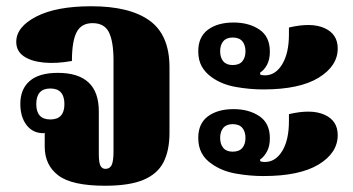

<svg xmlns="http://www.w3.org/2000/svg" viewBox="-20 -582 1128 614"><path d="M316 12Q210 12 166.5 -21Q123 -54 123 -113V-157L119 -156Q85 -156 65 -182Q45 -208 45 -250Q45 -297 75 -323Q105 -349 165 -349Q296 -349 296 -226V-90Q296 -61 301.5 -51.5Q307 -42 317 -42Q331 -42 337 -54Q343 -66 343 -99V-388Q343 -449 328.5 -478.5Q314 -508 276 -508Q240 -508 225 -479Q210 -450 210 -387Q160 -378 119.5 -382Q79 -386 55.5 -402.5Q32 -419 32 -448Q32 -496 96 -529Q160 -562 272 -562Q395 -562 458.5 -516Q522 -470 522 -367V-157Q522 -101 503 -63.5Q484 -26 439 -7Q394 12 316 12ZM141 -200Q186 -200 186 -249Q186 -299 141 -299Q96 -299 96 -249Q96 -200 141 -200Z M822 -296Q778 -296 733.5 -304Q689 -312 657 -335Q636 -350 625 -370Q614 -390 614 -418Q614 -464 645 -487Q676 -510 727 -510Q776 -510 809.5 -487.5Q843 -465 843 -417Q843 -392 834 -375Q825 -358 812 -350V-344Q817 -341 827 -341Q861 -341 882.5 -376.5Q904 -412 904 -472V-494Q976 -511 1018 -492Q1060 -473 1060 -427Q1060 -371 999 -333.5Q938 -296 822 -296ZM724 -374Q745 -374 755 -386Q765 -398 765 -418Q765 -438 755 -450Q745 -462 724 -462Q704 -462 694 -450Q684 -438 684 -418Q684 -398 694 -386Q704 -374 724 -374ZM822 -19Q778 -19 733.5 -27Q689 -35 657 -58Q636 -72 625 -92.5Q614 -113 614 -141Q614 -187 645 -210Q676 -233 727 -233Q776 -233 809.5 -210.5Q843 -188 843 -140Q843 -115 834 -98Q825 -81 812 -72V-67Q816 -64 827 -64Q861 -64 882.5 -99Q904 -134 904 -195V-217Q976 -234 1018 -215Q1060 -196 1060 -150Q1060 -93 999 -56Q938 -19 822 -19ZM724 -97Q745 -97 755 -109Q765 -121 765 -141Q765 -161 755 -173Q745 -185 724 -185Q704 -185 694 -173Q684 -161 684 -141Q684 -121 694 -109Q704 -97 724 -97Z"/></svg>

Font: Noto Serif Thai SemiCondensed Black
Style: Regular
Weight: 900
Width: 4
Designer: Monotype Design Team
Foundry: Monotype Imaging Inc.
Version: Version 2.002; ttfautohint (v1.8.4.7-5d5b)